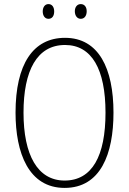

<svg xmlns="http://www.w3.org/2000/svg" viewBox="-20 -1002 631 939"><path d="M189 -946C189 -926 199 -910 217 -910C235 -910 245 -924 245 -946C245 -967 235 -982 217 -982C199 -982 189 -966 189 -946ZM346 -947C346 -926 357 -910 375 -910C393 -910 404 -925 404 -947C404 -968 393 -982 375 -982C357 -982 346 -967 346 -947ZM535 -451C535 -667 463 -817 298 -817C141 -817 56 -687 56 -451C56 -254 120 -83 296 -83C472 -83 535 -249 535 -451ZM95 -451C95 -657 161 -782 298 -782C429 -782 496 -663 496 -451C496 -240 431 -119 296 -119C164 -119 95 -244 95 -451Z"/></svg>

Font: Noto Sans Telugu UI Condensed ExtraLight
Style: Regular
Weight: 200
Width: 3
Designer: Jelle Bosma - Monotype Design Team
Foundry: Monotype Imaging Inc.
Version: Version 2.005